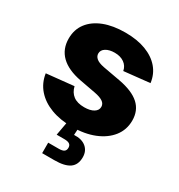

<svg xmlns="http://www.w3.org/2000/svg" viewBox="-177 -662 915 983"><g transform="rotate(30 281.0 -170.0)"><path d="M282.2 11.2Q211.9 11.2 157.7 -9.3Q103.5 -29.8 70.1 -67.9Q36.6 -106 28.8 -159.2L189.5 -175.8Q197.3 -142.6 220.9 -124.8Q244.6 -106.9 285.6 -106.9Q320.8 -106.9 341.1 -119.4Q361.3 -131.8 361.3 -152.3Q361.3 -170.4 345.2 -181.6Q329.1 -192.9 295.9 -199.2L201.2 -216.8Q122.1 -231.9 81.8 -271.2Q41.5 -310.5 41.5 -372.6Q41.5 -425.8 70.6 -464.1Q99.6 -502.4 152.8 -523.2Q206.1 -543.9 278.8 -543.9Q348.6 -543.9 399.9 -524.4Q451.2 -504.9 481.7 -469.2Q512.2 -433.6 518.6 -383.8L366.7 -367.7Q361.8 -395 339.4 -411.1Q316.9 -427.2 282.7 -427.2Q251 -427.2 231 -414.8Q210.9 -402.3 210.9 -381.8Q210.9 -365.7 224.6 -353.8Q238.3 -341.8 270 -335.4L374.5 -316.4Q455.1 -301.3 494.4 -265.6Q533.7 -230 533.7 -170.9Q533.7 -116.2 501.5 -75.2Q469.2 -34.2 412.6 -11.5Q356 11.2 282.2 11.2ZM217.3 204.1V142.1H279.3Q300.8 142.1 310.5 135.3Q320.3 128.4 320.3 113.3Q320.3 98.6 310.5 91.8Q300.8 85 279.3 85H234.4L253.4 -20.5H314.5V0L312 41.5Q356.9 39.1 382.6 60.3Q408.2 81.5 408.2 118.7Q408.2 163.1 379.2 183.6Q350.1 204.1 290 204.1Z"/></g></svg>

Font: Inter 20pt ExtraBold
Style: Regular
Weight: 800
Version: Version 4.001;git-66647c0bb